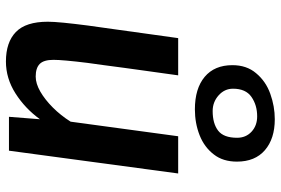

<svg xmlns="http://www.w3.org/2000/svg" viewBox="-166 -748 925 632"><g transform="rotate(90 296.0 -432.5)"><path d="M183 10Q119.5 10 85.8 -22.8Q52 -55.5 52 -128Q52 -146 55.2 -179.5Q58.5 -213 64.5 -259.5Q70.5 -303 77.8 -354.5Q85 -406 92.2 -458.2Q99.5 -510.5 106 -557H228.5Q226.5 -543.5 222.8 -515.8Q219 -488 214 -452.8Q209 -417.5 204 -380.5Q199 -343.5 194.8 -311.2Q190.5 -279 187.5 -258.5Q182.5 -218 180 -190Q177.5 -162 177.5 -146.5Q177.5 -114.5 191 -101.2Q204.5 -88 232.5 -88Q255.5 -88 282 -103.2Q308.5 -118.5 334.5 -144.5Q360.5 -170.5 381 -203L429 -557H551.5L476.5 0H365L373 -102Q337.5 -53 288 -21.5Q238.5 10 183 10ZM340.5 -612Q272 -612 233.5 -644.2Q195 -676.5 195 -735.5Q195 -782.5 221.5 -813.5Q248 -845.5 289.2 -860.2Q330.5 -875 373 -875Q437 -875 474.8 -842.5Q512.5 -810 512.5 -750.5Q512.5 -704.5 489 -674.5Q465 -643 425.5 -627.5Q386 -612 340.5 -612ZM346 -670.5Q387 -670.5 410.5 -688.5Q434 -706.5 434 -751Q434 -780 414 -798.5Q394 -817 363.5 -817Q326.5 -817 299.5 -798.2Q272.5 -779.5 272.5 -737.5Q272.5 -709.5 294.5 -690Q316.5 -670.5 346 -670.5Z"/></g></svg>

Font: Merriweather Sans Medium
Style: Italic
Weight: 500
Italic angle: -7.5°
Designer: Eben Sorkin
Foundry: Eben Sorkin
Version: Version 2.001